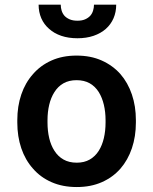

<svg xmlns="http://www.w3.org/2000/svg" viewBox="-20 -770 640 801"><path d="M52.2 -269V-258.8Q52.2 -200.7 68.8 -151.6Q85.4 -102.5 117.7 -66.4Q148.9 -30.3 195.1 -10Q241.2 10.3 300.3 10.3Q358.9 10.3 404.8 -10Q450.7 -30.3 482.4 -66.4Q513.7 -102.5 530.3 -151.6Q546.9 -200.7 546.9 -258.8V-269Q546.9 -326.7 530.3 -375.7Q513.7 -424.8 482.4 -460.9Q450.2 -497.1 404.3 -517.6Q358.4 -538.1 299.3 -538.1Q240.7 -538.1 194.8 -517.6Q148.9 -497.1 117.7 -460.9Q85.4 -424.8 68.8 -375.7Q52.2 -326.7 52.2 -269ZM178.2 -258.8V-269Q178.2 -302.7 185.3 -332.8Q192.4 -362.8 207 -385.7Q221.7 -409.2 244.6 -422.4Q267.6 -435.5 299.3 -435.5Q331.5 -435.5 354.5 -422.4Q377.4 -409.2 392.1 -385.7Q406.2 -362.8 413.3 -332.8Q420.4 -302.7 420.4 -269V-258.8Q420.4 -224.1 413.3 -193.8Q406.2 -163.6 392.1 -141.1Q377.4 -117.7 354.5 -104.5Q331.5 -91.3 300.3 -91.3Q268.1 -91.3 244.9 -104.5Q221.7 -117.7 207 -141.1Q192.4 -163.6 185.3 -193.8Q178.2 -224.1 178.2 -258.8ZM464.8 -750.5H372.1Q372.1 -737.8 368.2 -725.3Q364.3 -712.9 356.4 -704.1Q347.7 -694.8 334.7 -689.2Q321.8 -683.6 303.2 -683.6Q284.2 -683.6 271 -689.2Q257.8 -694.8 249.5 -703.6Q241.2 -712.9 237.3 -725.1Q233.4 -737.3 233.4 -750.5H141.1Q141.1 -719.7 152.3 -693.8Q163.6 -668 185.1 -649.4Q205.6 -630.9 235.6 -620.6Q265.6 -610.4 303.2 -610.4Q340.3 -610.4 370.4 -620.6Q400.4 -630.9 421.4 -649.4Q442.4 -668 453.6 -693.8Q464.8 -719.7 464.8 -750.5Z"/></svg>

Font: Roboto Mono SemiBold
Style: Regular
Weight: 600
Monospace: yes
Designer: Google
Version: Version 3.000